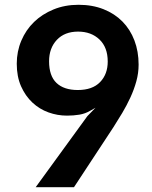

<svg xmlns="http://www.w3.org/2000/svg" viewBox="-20 -782 636 802"><path d="M260 -299Q220 -299 182.5 -312.5Q145 -326 115.5 -353.5Q86 -381 68 -421.5Q50 -462 50 -516Q50 -567 69 -612Q88 -657 122 -690Q156 -723 203.5 -742.5Q251 -762 308 -762Q366 -762 412.5 -743.5Q459 -725 491.5 -692Q524 -659 541.5 -613Q559 -567 559 -512Q559 -477 549.5 -442.5Q540 -408 524.5 -374.5Q509 -341 490.5 -310Q472 -279 454 -251L289 0H129L345 -297Q374 -327 379 -332L358 -320Q336 -307 311.5 -303Q287 -299 260 -299ZM430 -525Q430 -584 395.5 -617Q361 -650 306 -650Q250 -650 217.5 -615.5Q185 -581 185 -526Q185 -465 216 -435.5Q247 -406 305 -406Q366 -406 398 -439Q430 -472 430 -525Z"/></svg>

Font: SpoqaHanSansJP-Bold
Style: Regular
Weight: 700
Designer: [Source Han Sans]
Ryoko NISHIZUKA  (kana & ideographs); Paul D. Hunt (Latin, Greek & Cyrillic); Wenlong ZHANG  (bopomofo
Foundry: Spoqa (http://bi.spoqa.com)
Version: Version 1.002.20150607